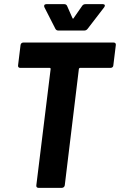

<svg xmlns="http://www.w3.org/2000/svg" viewBox="-20 -905 578 925"><path d="M402 -766 482 -870C488 -878 485 -885 476 -885H392C386 -885 380 -883 376 -877L335 -818C333 -814 331 -814 329 -818L303 -877C300 -883 295 -885 289 -885H203C194 -885 190 -878 194 -870L247 -766C250 -761 254 -758 260 -758H387C393 -758 398 -761 402 -766ZM528 -700H92C85 -700 80 -695 79 -688L67 -590C66 -583 70 -578 77 -578H219C222 -578 224 -576 224 -573L155 -12C154 -5 158 0 165 0H278C285 0 291 -5 292 -12L360 -573C361 -576 363 -578 366 -578H513C520 -578 526 -583 526 -590L538 -688C539 -695 535 -700 528 -700Z"/></svg>

Font: Barlow Semi Condensed
Style: Bold Italic
Weight: 700
Width: 4
Italic angle: -7°
Designer: Jeremy Tribby
Foundry: Tribby Type
Version: Version 1.422;hotconv 1.0.109;makeotfexe 2.5.65596